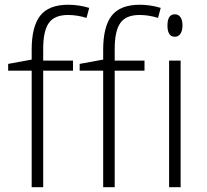

<svg xmlns="http://www.w3.org/2000/svg" viewBox="-20 -785 866 805"><path d="M286.1 -488.8H161.1V0H112.8V-488.8H14.2V-517.1L112.8 -535.2V-576.2Q112.8 -673.8 148.7 -719.5Q184.6 -765.1 266.1 -765.1Q310.1 -765.1 354 -752L342.8 -710Q303.7 -722.2 265.1 -722.2Q208.5 -722.2 184.8 -688.7Q161.1 -655.3 161.1 -580.1V-530.8H286.1ZM585.9 -488.8H460.9V0H412.6V-488.8H314V-517.1L412.6 -535.2V-576.2Q412.6 -673.8 448.5 -719.5Q484.4 -765.1 565.9 -765.1Q609.9 -765.1 653.8 -752L642.6 -710Q603.5 -722.2 564.9 -722.2Q508.3 -722.2 484.6 -688.7Q460.9 -655.3 460.9 -580.1V-530.8H585.9ZM737.3 0H689V-530.8H737.3ZM682.1 -678.2Q682.1 -725.1 712.9 -725.1Q728 -725.1 736.6 -712.9Q745.1 -700.7 745.1 -678.2Q745.1 -656.2 736.6 -643.6Q728 -630.9 712.9 -630.9Q682.1 -630.9 682.1 -678.2Z"/></svg>

Font: JBL Sans
Style: Light
Weight: 300
Version: Version 1.10